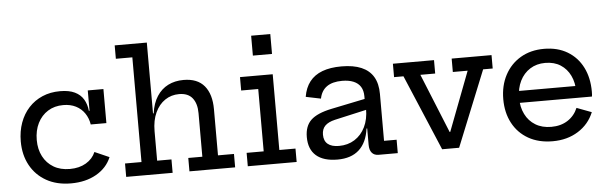

<svg xmlns="http://www.w3.org/2000/svg" viewBox="-50 -964 3638 1149"><g transform="rotate(-5 1769.0 -390.0)"><path d="M335 10Q250 10 187.5 -25.2Q125 -60.5 91 -122.8Q57 -185 57 -266Q57 -327 75.5 -378.2Q94 -429.5 128.5 -467Q163 -504.5 210.8 -525Q258.5 -545.5 317 -545.5Q371 -545.5 405.2 -529Q439.5 -512.5 457.2 -482.8Q475 -453 479 -413.5H501.5L483 -331Q477 -369 457 -398.5Q437 -428 404.5 -444.5Q372 -461 329 -461Q276 -461 236.5 -436.2Q197 -411.5 175 -367.5Q153 -323.5 153 -266Q153 -210.5 175.2 -167.8Q197.5 -125 238.2 -100.8Q279 -76.5 336 -76.5Q392.5 -76.5 433 -100.5Q473.5 -124.5 490.5 -165L578 -126.5Q551.5 -63 487.5 -26.5Q423.5 10 335 10ZM483 -331V-535.5H577V-331Z M860 -80.5H946V0H667V-80.5H766V-709.5H667V-790H860ZM1131.5 -80.5V-342Q1131.5 -400 1105.2 -433Q1079 -466 1025 -466Q978 -466 940.8 -441Q903.5 -416 881.8 -369.2Q860 -322.5 860 -257.5L839 -364.5H864Q872.5 -425.5 899 -466.2Q925.5 -507 966.2 -527.5Q1007 -548 1059 -548Q1142.5 -548 1184 -498Q1225.5 -448 1225.5 -357.5V-80.5H1321.5V0H1047V-80.5Z M1594 -80.5H1691V0H1397.5V-80.5H1500V-455H1397.5V-535.5H1594ZM1485.5 -776.5H1600.5V-657H1485.5Z M2183.5 0Q2157 0 2143 -16.8Q2129 -33.5 2129 -64.5V-200L2137.5 -219L2132.5 -281L2129 -317V-356.5Q2129 -390.5 2114.8 -413.5Q2100.5 -436.5 2072.5 -448.2Q2044.5 -460 2004 -460Q1945.5 -460 1912 -436.2Q1878.5 -412.5 1869 -365L1779 -383.5Q1788 -438 1816.2 -474.2Q1844.5 -510.5 1892.2 -528.5Q1940 -546.5 2007.5 -546.5Q2079.5 -546.5 2127.2 -526Q2175 -505.5 2199 -464.8Q2223 -424 2223 -362V-80.5H2298.5V0ZM1936.5 7Q1852.5 7 1808.5 -31.2Q1764.5 -69.5 1764.5 -143Q1764.5 -209 1802 -244.8Q1839.5 -280.5 1926 -298.5L2156.5 -346V-280L1941.5 -231.5Q1901 -222 1881.5 -202.2Q1862 -182.5 1862 -149Q1862 -111.5 1885 -92.5Q1908 -73.5 1952 -73.5Q2005.5 -73.5 2046.2 -99.2Q2087 -125 2109.8 -171.5Q2132.5 -218 2132.5 -281L2157.5 -163H2125Q2113.5 -79 2066 -36Q2018.5 7 1936.5 7Z M2669 -535.5H2908.5V-455H2851L2667 0H2565L2372.5 -455H2316V-535.5H2563V-455H2474L2659 0L2572 -99H2660L2584.5 0L2758 -455H2669Z M3229 10Q3144.5 10 3083 -25.2Q3021.5 -60.5 2988.5 -122.8Q2955.5 -185 2955.5 -266Q2955.5 -347.5 2989 -410.8Q3022.5 -474 3083 -509.8Q3143.5 -545.5 3224 -545.5Q3305.5 -545.5 3364.8 -510Q3424 -474.5 3455.8 -411.5Q3487.5 -348.5 3487.5 -266Q3487.5 -254 3487 -247.2Q3486.5 -240.5 3485.5 -236H3392.5Q3393.5 -243.5 3394 -252.2Q3394.5 -261 3394.5 -273Q3394.5 -327.5 3374.2 -369.8Q3354 -412 3316 -436.5Q3278 -461 3224 -461Q3172 -461 3133 -436.2Q3094 -411.5 3072.2 -367.5Q3050.5 -323.5 3050.5 -266Q3050.5 -210.5 3071.8 -167.8Q3093 -125 3132.8 -100.8Q3172.5 -76.5 3228 -76.5Q3285.5 -76.5 3326.8 -103.2Q3368 -130 3387.5 -176.5L3476.5 -143Q3447.5 -72 3382 -31Q3316.5 10 3229 10ZM3015 -236V-307.5H3457.5L3485.5 -236Z"/></g></svg>

Font: Hepta Slab ExtraLight Medium
Style: Regular
Weight: 500
Version: Version 1.100